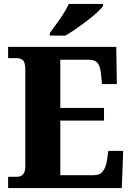

<svg xmlns="http://www.w3.org/2000/svg" viewBox="-20 -951 667 971"><path d="M21 0V-57H66Q108 -57 108 -110V-599Q108 -637 95 -647Q82 -657 65 -657H21V-714H568L571 -526H496L491 -575Q488 -613 474.5 -631Q461 -649 428 -649H285V-405H506V-341H285V-65H455Q486 -65 501 -85.5Q516 -106 521 -139L528 -188H603L596 0ZM232 -784Q246 -804 265 -829.5Q284 -855 301 -882Q318 -909 328 -931H501V-921Q493 -908 471.5 -888.5Q450 -869 421.5 -847Q393 -825 364 -805Q335 -785 311 -771H232Z"/></svg>

Font: Noto Serif Armenian SemiCondensed ExtraBold
Style: Regular
Weight: 800
Width: 4
Designer: Monotype Design Team
Foundry: Monotype Imaging Inc.
Version: Version 2.008; ttfautohint (v1.8.4.7-5d5b)